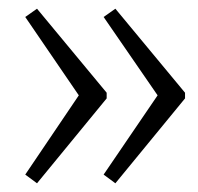

<svg xmlns="http://www.w3.org/2000/svg" viewBox="-20 -462 455 441"><path d="M245 -442 405 -249V-236L245 -41L218 -61L342 -243L218 -423ZM65 -442 225 -249V-236L65 -41L38 -61L161 -243L38 -423Z"/></svg>

Font: Piazzolla 24pt Light
Style: Regular
Weight: 300
Designer: Juan Pablo del Peral
Foundry: Huerta Tipografica
Version: Version 2.005